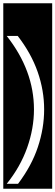

<svg xmlns="http://www.w3.org/2000/svg" viewBox="-32 -937 338 1170"><path d="M286 -917V213H-12V-917ZM76 -718H9Q175 -507 175 -270Q175 -154 133.5 -37Q92 80 9 183H78Q161 73 199 -41.5Q237 -156 237 -270Q237 -386 197.5 -499Q158 -612 76 -718Z"/></svg>

Font: Zilla Slab Highlight
Style: Regular
Weight: 400
Designer: Typotheque Type Foundry
Foundry: Typotheque type foundry
Version: Version 1.1; 2017; ttfautohint (v1.6)